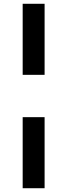

<svg xmlns="http://www.w3.org/2000/svg" viewBox="-20 -867 356 1016"><path d="M100 -471V-847H216V-471ZM100 129V-247H216V129Z"/></svg>

Font: Biryani DemiBold
Style: Regular
Weight: 600
Designer: Dan Reynolds and Mathieu Réguer
Foundry: Dan Reynolds and Mathieu Réguer
Version: Version 1.003;PS 001.003;hotconv 1.0.70;makeotf.lib2.5.58329